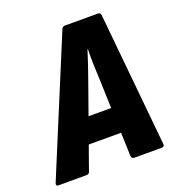

<svg xmlns="http://www.w3.org/2000/svg" viewBox="-150 -752 778 850"><g transform="rotate(-20 239.5 -327.5)"><path d="M-18 0Q-32 0 -27 -14L233 -641Q238 -655 249 -655H405Q418 -655 419 -641L480 -14Q482 0 467 0H339Q326 0 325 -14L313 -381Q311 -416 310 -451.5Q309 -487 310 -522H308Q297 -487 285 -451.5Q273 -416 260 -380L130 -14Q127 0 114 0ZM146 -124 186 -242H336L340 -124Z"/></g></svg>

Font: Sofia Sans Condensed Black
Style: Italic
Weight: 900
Italic angle: -9°
Version: Version 4.100